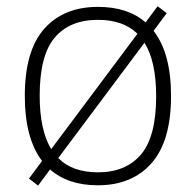

<svg xmlns="http://www.w3.org/2000/svg" viewBox="-20 -570 612 600"><path d="M514.5 -270Q514.5 -129 453.5 -60Q392.5 9 286 9Q192.5 9 136.5 -40.5L99 10L70.5 -12L111.5 -67Q57.5 -138 57.5 -270Q57.5 -411.5 118.2 -480Q179 -548.5 286 -548.5Q379.5 -548.5 435 -500L472.5 -550.5L501 -529L460 -473.5Q514.5 -403.5 514.5 -270ZM104 -271.5Q104 -163.5 140 -104L409.5 -464.5Q365.5 -508 286 -508Q198 -508 151 -452.5Q104 -397 104 -271.5ZM468 -269Q468 -378.5 431.5 -436.5L162 -76Q206 -31.5 286 -31.5Q373.5 -31.5 420.8 -87.5Q468 -143.5 468 -269Z"/></svg>

Font: Encode Sans Semi Expanded ExLight
Style: Regular
Weight: 275
Width: 6
Designer: Multiple Designers
Foundry: Impallari Type
Version: Version 2.000